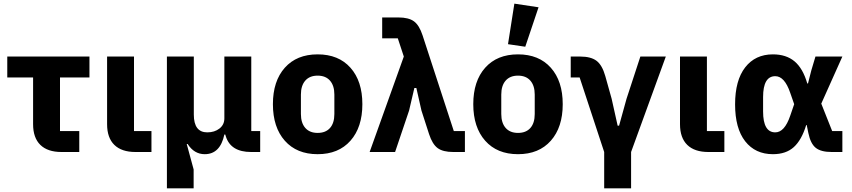

<svg xmlns="http://www.w3.org/2000/svg" viewBox="-20 -836 4687 1056"><path d="M318 0Q242 0 202 -39Q162 -78 162 -153V-410H20V-525H472V-410H310V-115H416V0Z M725 0Q649 0 609 -39Q569 -78 569 -153V-525H717V-115H813V0Z M898 200V-525H1046V-206Q1046 -108 1120 -108Q1160 -108 1187 -129Q1214 -150 1214 -185V-525H1362V-115H1411V0H1361Q1249 0 1222 -86L1219 -96H1214Q1191 12 1106 12Q1048 12 1012 -44H1007L1045 96V200Z M1907.5 -62Q1842 12 1727 12Q1612 12 1546.5 -62Q1481 -136 1481 -263Q1481 -390 1546.5 -463.5Q1612 -537 1727 -537Q1842 -537 1907.5 -463.5Q1973 -390 1973 -263Q1973 -136 1907.5 -62ZM1819 -209V-316Q1819 -365 1795 -392.5Q1771 -420 1727 -420Q1683 -420 1659 -392.5Q1635 -365 1635 -316V-209Q1635 -160 1659 -132.5Q1683 -105 1727 -105Q1771 -105 1795 -132Q1819 -159 1819 -209Z M2013 0 2201 -525 2168 -625H2082V-740H2171Q2228 -740 2257 -718.5Q2286 -697 2304 -642L2476 -115H2537V0H2473Q2416 0 2387 -21.5Q2358 -43 2340 -98L2298 -228L2270 -352H2259L2230 -228L2153 0Z M2869 -579 2774 -593 2809 -816 2942 -796ZM3009.5 -62Q2944 12 2829 12Q2714 12 2648.5 -62Q2583 -136 2583 -263Q2583 -390 2648.5 -463.5Q2714 -537 2829 -537Q2944 -537 3009.5 -463.5Q3075 -390 3075 -263Q3075 -136 3009.5 -62ZM2921 -209V-316Q2921 -365 2897 -392.5Q2873 -420 2829 -420Q2785 -420 2761 -392.5Q2737 -365 2737 -316V-209Q2737 -160 2761 -132.5Q2785 -105 2829 -105Q2873 -105 2897 -132Q2921 -159 2921 -209Z M3303 200V0L3168 -410H3119V-525H3171Q3230 -525 3261 -501.5Q3292 -478 3309 -418L3344 -293L3377 -145H3385L3426 -293L3502 -525H3642L3451 0V200Z M3876 0Q3800 0 3760 -39Q3720 -78 3720 -153V-525H3868V-115H3964V0Z M4231 12Q4134 12 4078.5 -59Q4023 -130 4023 -262Q4023 -394 4078.5 -465.5Q4134 -537 4231 -537Q4304 -537 4350 -498.5Q4396 -460 4420 -377H4424L4442 -448L4465 -525H4613L4497 -266L4557 -115H4613V0H4554Q4495 0 4466.5 -23Q4438 -46 4426 -104L4417 -148H4414Q4389 -66 4346 -27Q4303 12 4231 12ZM4244 -108Q4295 -108 4326 -199L4348 -263L4326 -326Q4295 -417 4244 -417Q4177 -417 4177 -302V-223Q4177 -108 4244 -108Z"/></svg>

Font: Anuphan
Style: Bold
Weight: 700
Designer: Mike Abbink, Paul van der Laan, Pieter van Rosmalen, Mint Tantisuwanna
Foundry: Bold Monday; Cadson Demak
Version: Version 3.002;hotconv 1.0.109;makeotfexe 2.5.65596